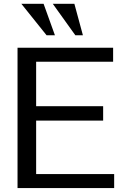

<svg xmlns="http://www.w3.org/2000/svg" viewBox="-20 -958 637 978"><path d="M69.3 0V-714.8H556.2V-643.6H164.1V-417H505.4V-343.8H164.1V-71.3H561.5V0ZM217.3 -778.3 88.9 -938.5H202.1L259.8 -778.3ZM363.8 -778.3 249 -938.5H358.9L402.3 -778.3Z"/></svg>

Font: Pontano Sans Medium
Style: Regular
Weight: 500
Designer: Vernon Adams
Foundry: Vernon Adams
Version: Version 2.001